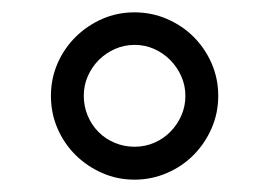

<svg xmlns="http://www.w3.org/2000/svg" viewBox="-20 -748 440 311"><path d="M62.5 -592.8Q62.5 -620.6 73.2 -645.3Q84 -669.9 102.5 -688.2Q121.1 -706.5 145.5 -717.3Q169.9 -728 197.8 -728Q225.6 -728 250.5 -717.3Q275.4 -706.5 293.7 -688.2Q312 -669.9 322.8 -645.3Q333.5 -620.6 333.5 -592.8Q333.5 -564.9 322.8 -540.3Q312 -515.6 293.7 -497.1Q275.4 -478.5 250.5 -467.8Q225.6 -457 197.8 -457Q169.9 -457 145.5 -467.8Q121.1 -478.5 102.5 -496.8Q84 -515.1 73.2 -539.8Q62.5 -564.5 62.5 -592.8ZM115.7 -592.8Q115.7 -575.7 122.1 -560.5Q128.4 -545.4 139.6 -534.2Q150.9 -522.9 166 -516.6Q181.2 -510.3 198.2 -510.3Q214.8 -510.3 230 -516.8Q245.1 -523.4 256.1 -534.7Q267.1 -545.9 273.7 -560.8Q280.3 -575.7 280.3 -592.8Q280.3 -609.4 273.7 -624.3Q267.1 -639.2 255.9 -650.6Q244.6 -662.1 229.7 -668.7Q214.8 -675.3 198.2 -675.3Q181.2 -675.3 166.3 -668.7Q151.4 -662.1 140.1 -650.9Q128.9 -639.6 122.3 -624.8Q115.7 -609.9 115.7 -592.8Z"/></svg>

Font: Saysettha OT
Style: Regular
Weight: 400
Designer: John M. Durdin and Silvain Dupertuis
Foundry: Lao Script for Windows
Version: Version 2.000